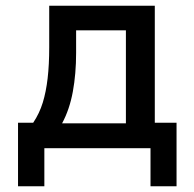

<svg xmlns="http://www.w3.org/2000/svg" viewBox="-20 -518 678 671"><path d="M43 133V-89H96Q118 -122 129.5 -159.5Q141 -197 146.5 -244.5Q152 -292 152 -353V-498H521V-89H597V133H506V0H135V133ZM197 -87H420V-412H246V-333Q246 -260 234.5 -197.5Q223 -135 197 -87Z"/></svg>

Font: Nunito Sans 7pt SemiCondensed SemiBold
Style: Regular
Weight: 600
Width: 4
Designer: Vernon Adams
Foundry: Vernon Adams
Version: Version 3.101;gftools[0.9.27]